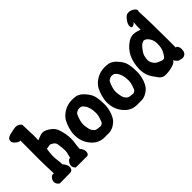

<svg xmlns="http://www.w3.org/2000/svg" viewBox="-4 -1359 1978 1978"><g transform="rotate(-45 985.5 -369.5)"><path d="M294.9 -43Q294.9 -64.5 310.5 -86.4Q326.2 -108.4 342.8 -108.4Q345.7 -108.4 346.7 -107.4Q349.6 -126 354.5 -141.6Q359.4 -157.2 361.8 -169.4Q364.3 -181.6 364.3 -202.1Q364.3 -232.4 355.5 -293Q352.5 -311.5 342.3 -323.2Q332 -335 307.6 -346.7Q298.8 -351.6 291 -351.6Q283.2 -351.6 268.6 -347.7Q255.9 -343.8 246.1 -344.7Q243.2 -344.7 243.2 -342.8Q233.4 -290 233.4 -245.1Q233.4 -215.8 238.3 -180.7Q243.2 -145.5 243.2 -123V-118.2Q278.3 -76.2 278.3 -45.9Q278.3 -23.4 262.7 -6.8L261.7 -5.9Q255.9 0 231.9 1.5Q208 2.9 88.9 2.9Q79.1 2.9 65.4 -14.2Q51.8 -31.2 51.8 -52.7Q51.8 -67.4 58.6 -80.1Q77.1 -115.2 104.5 -115.2Q111.3 -115.2 115.2 -111.3Q109.4 -252.9 109.4 -320.3Q109.4 -339.8 109.9 -423.8Q110.4 -507.8 110.4 -596.7Q109.4 -595.7 105.5 -595.7Q85.9 -595.7 63.5 -615.2Q63.5 -616.2 57.6 -620.6Q51.8 -625 46.9 -630.4Q42 -635.7 37.6 -644.5Q33.2 -653.3 33.2 -662.1Q33.2 -676.8 39.1 -687Q44.9 -697.3 55.7 -703.1Q66.4 -709 74.7 -711.9Q83 -714.8 95.2 -717.3Q107.4 -719.7 108.4 -719.7Q109.4 -719.7 134.3 -725.6Q159.2 -731.4 172.9 -731.4Q208 -731.4 232.4 -706.1Q239.3 -699.2 239.3 -690.4Q244.1 -576.2 244.1 -531.2Q244.1 -508.8 243.2 -489.3Q242.2 -469.7 242.2 -466.8Q252 -470.7 270.5 -478.5Q289.1 -486.3 302.2 -490.2Q315.4 -494.1 329.1 -494.1Q368.2 -494.1 422.9 -451.2Q455.1 -425.8 470.7 -378.9Q494.1 -304.7 494.1 -241.2Q494.1 -211.9 487.8 -172.4Q481.4 -132.8 481.4 -105.5V-98.6L482.4 -99.6Q485.4 -99.6 492.2 -90.8Q499 -82 504.9 -66.4Q510.7 -50.8 510.7 -37.1Q510.7 -21.5 502.4 -8.8Q494.1 3.9 479.5 3.9Q465.8 2.9 453.1 2.9Q451.2 2.9 437 3.4Q422.9 3.9 405.3 3.9Q360.4 3.9 318.4 2.9Q315.4 2.9 314.9 2.4Q314.5 2 314 0Q313.5 -2 311.5 -3.9Q294.9 -20.5 294.9 -43Z M773.4 -6.8Q772.5 -6.8 764.2 -6.3Q755.9 -5.9 749 -5.9Q673.8 -5.9 622.1 -54.7Q543 -129.9 543 -244.1Q543 -285.2 555.7 -329.1Q570.3 -378.9 587.9 -410.6Q605.5 -442.4 640.6 -469.7Q703.1 -517.6 784.2 -517.6H795.9Q820.3 -516.6 834.5 -514.2Q848.6 -511.7 868.7 -502Q888.7 -492.2 907.2 -473.6Q950.2 -429.7 966.8 -391.6Q983.4 -353.5 986.3 -283.2Q987.3 -269.5 987.3 -244.1Q987.3 -200.2 974.6 -158.2Q969.7 -140.6 966.3 -130.9Q962.9 -121.1 952.1 -99.6Q941.4 -78.1 929.2 -64.5Q917 -50.8 895 -35.2Q873 -19.5 846.7 -11.7Q827.1 -5.9 804.7 -5.9Q799.8 -5.9 789.1 -6.3Q778.3 -6.8 773.4 -6.8ZM733.4 -390.6Q722.7 -383.8 717.8 -376.5Q712.9 -369.1 705.1 -348.6Q684.6 -293 684.6 -258.8Q684.6 -238.3 688.5 -215.8Q693.4 -184.6 700.2 -168Q707 -151.4 724.6 -134.8Q726.6 -132.8 729 -130.9Q731.4 -128.9 733.4 -127.9Q735.4 -127 738.3 -126Q741.2 -125 743.2 -124Q745.1 -123 749.5 -122.6Q753.9 -122.1 755.9 -121.6Q757.8 -121.1 763.7 -120.1Q769.5 -119.1 772.5 -119.1Q790 -116.2 798.8 -116.2Q807.6 -116.2 817.4 -122.1Q825.2 -126 830.1 -132.3Q835 -138.7 836.4 -142.1Q837.9 -145.5 844.7 -165Q862.3 -210 862.3 -248Q862.3 -330.1 826.2 -376Q813.5 -392.6 803.2 -397.9Q793 -403.3 771.5 -403.3Q752 -403.3 733.4 -390.6Z M1248 -6.8Q1247.1 -6.8 1238.8 -6.3Q1230.5 -5.9 1223.6 -5.9Q1148.4 -5.9 1096.7 -54.7Q1017.6 -129.9 1017.6 -244.1Q1017.6 -285.2 1030.3 -329.1Q1044.9 -378.9 1062.5 -410.6Q1080.1 -442.4 1115.2 -469.7Q1177.7 -517.6 1258.8 -517.6H1270.5Q1294.9 -516.6 1309.1 -514.2Q1323.2 -511.7 1343.3 -502Q1363.3 -492.2 1381.8 -473.6Q1424.8 -429.7 1441.4 -391.6Q1458 -353.5 1460.9 -283.2Q1461.9 -269.5 1461.9 -244.1Q1461.9 -200.2 1449.2 -158.2Q1444.3 -140.6 1440.9 -130.9Q1437.5 -121.1 1426.8 -99.6Q1416 -78.1 1403.8 -64.5Q1391.6 -50.8 1369.6 -35.2Q1347.7 -19.5 1321.3 -11.7Q1301.8 -5.9 1279.3 -5.9Q1274.4 -5.9 1263.7 -6.3Q1252.9 -6.8 1248 -6.8ZM1208 -390.6Q1197.3 -383.8 1192.4 -376.5Q1187.5 -369.1 1179.7 -348.6Q1159.2 -293 1159.2 -258.8Q1159.2 -238.3 1163.1 -215.8Q1168 -184.6 1174.8 -168Q1181.6 -151.4 1199.2 -134.8Q1201.2 -132.8 1203.6 -130.9Q1206.1 -128.9 1208 -127.9Q1210 -127 1212.9 -126Q1215.8 -125 1217.8 -124Q1219.7 -123 1224.1 -122.6Q1228.5 -122.1 1230.5 -121.6Q1232.4 -121.1 1238.3 -120.1Q1244.1 -119.1 1247.1 -119.1Q1264.6 -116.2 1273.4 -116.2Q1282.2 -116.2 1292 -122.1Q1299.8 -126 1304.7 -132.3Q1309.6 -138.7 1311 -142.1Q1312.5 -145.5 1319.3 -165Q1336.9 -210 1336.9 -248Q1336.9 -330.1 1300.8 -376Q1288.1 -392.6 1277.8 -397.9Q1267.6 -403.3 1246.1 -403.3Q1226.6 -403.3 1208 -390.6Z M1754.9 -608.4Q1738.3 -608.4 1738.3 -634.8Q1738.3 -661.1 1758.3 -690.9Q1778.3 -720.7 1799.8 -735.4Q1811.5 -743.2 1831.1 -743.2Q1860.4 -743.2 1887.7 -725.6Q1915 -708 1915 -687.5Q1915 -679.7 1911.1 -674.8Q1919.9 -514.6 1919.9 -253.9V-140.6Q1923.8 -142.6 1924.8 -142.6Q1933.6 -142.6 1942.9 -127Q1952.1 -111.3 1952.1 -95.7V-85Q1952.1 -35.2 1918 -20.5Q1908.2 -15.6 1895.5 -15.6Q1888.7 -15.6 1882.3 -16.6Q1876 -17.6 1872.1 -19.5L1868.2 -20.5H1865.2Q1850.6 -20.5 1836.9 -32.7Q1823.2 -44.9 1814.9 -57.6Q1806.6 -70.3 1805.7 -70.3Q1804.7 -70.3 1804.7 -68.4Q1803.7 -48.8 1755.9 -32.7Q1708 -16.6 1657.2 -16.6Q1640.6 -16.6 1632.8 -17.6Q1616.2 -19.5 1602.5 -28.3Q1588.9 -37.1 1582 -44.9Q1575.2 -52.7 1566.4 -65.9Q1557.6 -79.1 1554.7 -83Q1496.1 -154.3 1496.1 -244.1V-252Q1501 -436.5 1629.9 -523.4Q1668 -548.8 1708 -548.8Q1719.7 -548.8 1732.4 -546.4Q1745.1 -543.9 1753.4 -541.5Q1761.7 -539.1 1774.9 -534.7Q1788.1 -530.3 1793.9 -528.3Q1793.9 -536.1 1793.5 -551.3Q1793 -566.4 1793 -575.2Q1793 -588.9 1793.9 -588.9Q1794.9 -589.8 1796.9 -627Q1796.9 -627.9 1798.8 -632.8V-635.7Q1775.4 -608.4 1754.9 -608.4ZM1740.2 -426.8H1738.3Q1726.6 -426.8 1708.5 -416Q1690.4 -405.3 1678.7 -389.6Q1651.4 -355.5 1640.1 -335.4Q1628.9 -315.4 1625 -284.2Q1622.1 -267.6 1622.1 -255.9Q1622.1 -231.4 1638.7 -205.1Q1651.4 -184.6 1666.5 -174.3Q1681.6 -164.1 1712.9 -152.3Q1729.5 -145.5 1741.2 -145.5Q1752.9 -145.5 1760.7 -153.3Q1768.6 -161.1 1783.2 -183.6Q1801.8 -213.9 1808.1 -239.7Q1814.5 -265.6 1814.5 -309.6Q1814.5 -349.6 1793 -384.8Q1771.5 -419.9 1740.2 -426.8Z"/></g></svg>

Font: Essays1743
Style: Bold
Weight: 700
Designer: Based on the typeface in a 1743 English translation of the essays of Montaigne.  PostScript/TrueType font designed by Jo
Version: Version 002.100